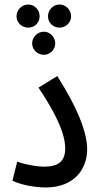

<svg xmlns="http://www.w3.org/2000/svg" viewBox="-20 -823 442 848"><path d="M105 -701C133 -701 155 -723 155 -751C155 -779 133 -803 105 -803C76 -803 53 -779 53 -751C53 -723 76 -701 105 -701ZM243 -701C271 -701 294 -723 294 -751C294 -779 271 -803 243 -803C214 -803 192 -779 192 -751C192 -723 214 -701 243 -701ZM174 -581C201 -581 224 -604 224 -631C224 -659 201 -683 174 -683C145 -683 122 -659 122 -631C122 -604 145 -581 174 -581ZM35 -25C70 -7 134 5 181 5C309 5 365 -77 365 -164C365 -237 323 -346 233 -487L150 -436C258 -275 268 -203 268 -167C268 -108 234 -87 176 -87C143 -87 96 -95 56 -109Z"/></svg>

Font: Noto Sans Arabic ExtCond Med
Style: Regular
Weight: 500
Width: 2
Designer: Monotype Design Team, Nadine Chahine, Nizar Qandah and Khaled Hosny
Foundry: Monotype Imaging Inc.
Version: Version 2.012